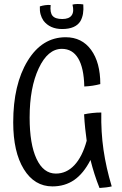

<svg xmlns="http://www.w3.org/2000/svg" viewBox="-20 -910 608 959"><path d="M486 -348Q484 -251 497 -161.5Q510 -72 538 21Q526 24 510 26Q494 28 477 29Q463 -6 452 -40.5Q441 -75 432 -111Q397 -43 350.5 -11Q304 21 242 21Q152 21 99 -65Q46 -151 46 -299Q46 -488 118 -606Q190 -724 308 -724Q389 -724 435 -661Q481 -598 481 -490Q462 -485 442.5 -482Q423 -479 401 -478Q399 -571 370.5 -618.5Q342 -666 289 -666Q219 -666 173.5 -569Q128 -472 128 -323Q128 -190 162.5 -116.5Q197 -43 259 -43Q312 -43 351.5 -85Q391 -127 413 -207Q409 -236 405.5 -268.5Q402 -301 400 -339Q418 -343 440.5 -345.5Q463 -348 486 -348ZM197 -807Q187 -822 182.5 -839Q178 -856 179 -878Q191 -882 205 -884Q219 -886 233 -885Q229 -847 242.5 -831Q256 -815 291 -815Q325 -815 338 -833.5Q351 -852 342 -887Q353 -890 367.5 -890Q382 -890 396 -888Q398 -862 394.5 -841.5Q391 -821 382 -805Q370 -785 347 -775Q324 -765 290 -765Q260 -765 236.5 -775.5Q213 -786 197 -807Z"/></svg>

Font: Atma
Style: Regular
Weight: 400
Designer: Gregori Vincens, Jeremie Hornus, Riccardo Olocco, Yoann Minet.
Foundry: black foundry
Version: Version 1.102;PS 1.100;hotconv 1.0.86;makeotf.lib2.5.63406